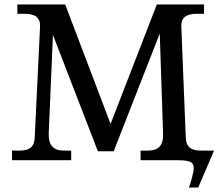

<svg xmlns="http://www.w3.org/2000/svg" viewBox="-20 -720 1000 863"><path d="M420 -40H491L698 -569L713 -121C715 -65 692 -43 644 -43H612V0H770C863 0 862 15 835 106L829 123H871L942 -43H884C836 -43 817 -61 815 -101L795 -600C793 -640 816 -658 864 -658H897V-700H685L477 -163L273 -700H58V-658H91C139 -658 162 -640 160 -600L136 -101C134 -61 115 -43 67 -43H34V0H300V-43H268C220 -43 197 -67 199 -121L218 -563Z"/></svg>

Font: LT Superior Serif Medium
Style: Regular
Weight: 500
Designer: Daniel Lyons
Foundry: LyonsType
Version: Version 2.120;FEAKit 1.0